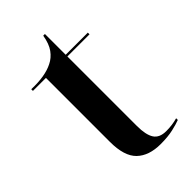

<svg xmlns="http://www.w3.org/2000/svg" viewBox="-208 -726 804 804"><g transform="rotate(-45 194.0 -324.5)"><path d="M243 10Q286 10 316.5 3Q347 -4 365 -11V-21Q334 -12 298 -12Q258 -12 242 -37Q226 -62 226 -114V-526H357V-536H226V-659H216Q209 -617 191.5 -593Q174 -569 149 -557Q102 -533 22 -536V-526H99V-147Q99 -62 136.5 -26Q174 10 243 10Z"/></g></svg>

Font: Noto Serif Display Semi
Style: Regular
Weight: 600
Designer: Monotype Design Team
Foundry: Monotype Imaging Inc.
Version: Version 1.900